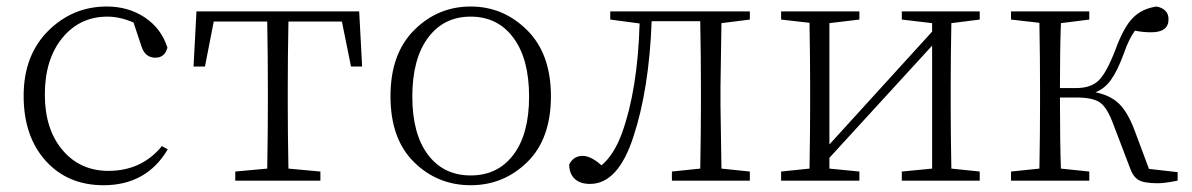

<svg xmlns="http://www.w3.org/2000/svg" viewBox="-20 -541 3569 575"><path d="M464.8 -103.5 482.4 -93.8Q418.9 13.7 290 13.7Q182.6 13.7 116.7 -59.6Q50.8 -132.8 50.8 -253.9Q50.8 -375 124 -448.2Q197.3 -521.5 299.8 -521.5Q364.3 -521.5 413.6 -488.8Q462.9 -456.1 481.4 -398.4Q473.6 -368.2 445.3 -368.2Q414.1 -368.2 403.3 -403.3L379.9 -473.6Q338.9 -491.2 301.8 -491.2Q218.8 -491.2 166.5 -427.2Q114.3 -363.3 114.3 -257.8Q114.3 -154.3 167 -91.8Q219.7 -29.3 304.7 -29.3Q404.3 -29.3 464.8 -103.5Z M1003.9 -476.6H843.8Q841.8 -367.2 841.8 -282.2V-225.6Q841.8 -145.5 843.8 -36.1L939.5 -27.3V0H684.6V-27.3L780.3 -36.1Q782.2 -145.5 782.2 -225.6V-282.2Q782.2 -367.2 780.3 -476.6H620.1L593.8 -341.8H559.6L568.4 -506.8H1055.7L1064.5 -341.8H1031.2Z M1389.6 13.7Q1290 13.7 1219.7 -55.7Q1149.4 -125 1149.4 -252.9Q1149.4 -379.9 1220.2 -450.7Q1291 -521.5 1389.6 -521.5Q1487.3 -521.5 1558.6 -450.7Q1629.9 -379.9 1629.9 -252.9Q1629.9 -125 1559.1 -55.7Q1488.3 13.7 1389.6 13.7ZM1261.7 -77.6Q1308.6 -15.6 1389.6 -15.6Q1470.7 -15.6 1517.6 -77.6Q1564.5 -139.6 1564.5 -252Q1564.5 -364.3 1517.6 -427.7Q1470.7 -491.2 1389.6 -491.2Q1308.6 -491.2 1261.7 -427.7Q1214.8 -364.3 1214.8 -252Q1214.8 -139.6 1261.7 -77.6Z M2225.6 -482.4 2140.6 -471.7Q2137.7 -310.5 2137.7 -282.2V-225.6Q2137.7 -200.2 2140.6 -36.1L2225.6 -27.3V0H1992.2V-27.3L2077.1 -36.1Q2079.1 -145.5 2079.1 -225.6V-282.2Q2079.1 -368.2 2077.1 -477.5H1931.6Q1923.8 -273.4 1877 -131.8Q1831.1 9.8 1747.1 9.8Q1716.8 9.8 1700.7 -5.9Q1684.6 -21.5 1684.6 -48.8Q1698.2 -74.2 1724.6 -74.2Q1750 -74.2 1781.2 -45.9Q1818.4 -76.2 1842.8 -142.6Q1889.6 -272.5 1895.5 -470.7L1807.6 -482.4V-506.8H2225.6Z M2914.1 -482.4 2829.1 -471.7Q2827.1 -364.3 2827.1 -282.2V-225.6Q2827.1 -145.5 2829.1 -36.1L2914.1 -27.3V0H2680.7V-27.3L2771.5 -36.1V-404.3L2463.9 -68.4V-36.1L2553.7 -27.3V0H2319.3V-27.3L2404.3 -36.1Q2406.2 -145.5 2406.2 -225.6V-282.2Q2406.2 -363.3 2404.3 -472.7L2319.3 -482.4V-506.8H2553.7V-482.4L2463.9 -471.7V-108.4L2771.5 -446.3V-471.7L2680.7 -482.4V-506.8H2914.1Z M3420.9 -35.2 3506.8 -25.4V0Q3467.8 7.8 3447.3 7.8Q3406.2 7.8 3389.6 -2Q3373 -11.7 3363.3 -40L3314.5 -168Q3295.9 -218.8 3274.4 -233.9Q3252.9 -249 3204.1 -249H3154.3Q3154.3 -117.2 3157.2 -36.1L3242.2 -27.3V0H3007.8V-27.3L3092.8 -36.1Q3094.7 -145.5 3094.7 -225.6V-282.2Q3094.7 -363.3 3092.8 -472.7L3007.8 -482.4V-506.8H3242.2V-482.4L3157.2 -471.7Q3154.3 -392.6 3154.3 -277.3H3203.1Q3246.1 -277.3 3269.5 -299.3Q3293 -321.3 3320.3 -391.6Q3344.7 -459 3372.6 -487.3Q3400.4 -515.6 3444.3 -521.5Q3479.5 -513.7 3479.5 -483.4Q3479.5 -444.3 3427.7 -444.3Q3401.4 -444.3 3378.9 -449.2Q3360.4 -423.8 3345.7 -380.9Q3326.2 -328.1 3307.1 -301.8Q3288.1 -275.4 3260.7 -264.6Q3304.7 -255.9 3331.1 -230.5Q3357.4 -205.1 3377.9 -150.4Z"/></svg>

Font: GenYoMin TW TTF ExtraLight
Style: Regular
Weight: 250
Version: Version 1.300